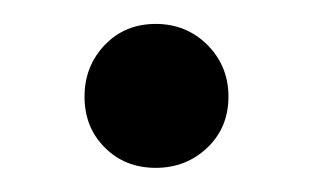

<svg xmlns="http://www.w3.org/2000/svg" viewBox="-20 -135 259 159"><path d="M109 4Q83.5 4 66.8 -12.8Q50 -29.5 50 -55Q50 -80.2 66.8 -97.8Q83.5 -115.2 109 -115.2Q134.2 -115.2 151.8 -97.8Q169.2 -80.2 169.2 -55Q169.2 -29.5 151.8 -12.8Q134.2 4 109 4Z"/></svg>

Font: Akshar Light
Style: Regular
Weight: 300
Designer: Tall Chai
Foundry: Tall Chai
Version: Version 1.100